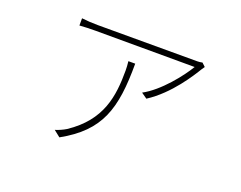

<svg xmlns="http://www.w3.org/2000/svg" viewBox="-97 -710 1193 950"><g transform="rotate(20 500.0 -235.0)"><path d="M477 -410C479 -392 480 -377 480 -362C480 -227 463 -95 307 9C291 19 268 29 251 34L285 61C474 -44 513 -171 513 -410ZM824 -529C815 -527 805 -526 797 -526H272C246 -526 213 -528 189 -531V-493C213 -495 246 -496 272 -496L795 -495C761 -438 678 -332 594 -287L624 -266C733 -336 808 -458 831 -496C835 -502 839 -507 842 -512Z"/></g></svg>

Font: Genne Gothic ExtraLight
Style: Regular
Weight: 250
Designer: Ryoko NISHIZUKA (kana & ideographs); Paul D. Hunt (Latin, Greek & Cyrillic); Wenlong ZHANG (bopomofo); Sandoll Communica
Foundry: Adobe Systems Incorporated
Version: Version 1.004;PS 1.004;hotconv 16.6.51;makeotf.lib2.5.65220